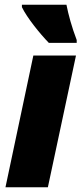

<svg xmlns="http://www.w3.org/2000/svg" viewBox="-20 -786 342 806"><path d="M185 -606H302V-618C281 -673 267 -725 259 -766H72V-756C93 -712 148 -644 185 -606ZM3 0H181L299 -553H120Z"/></svg>

Font: Noto Sans SemiCondensed Black
Style: Italic
Weight: 900
Width: 4
Italic angle: -12°
Designer: Monotype Design Team
Foundry: Monotype Imaging Inc.
Version: Version 2.013